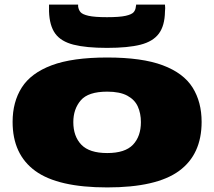

<svg xmlns="http://www.w3.org/2000/svg" viewBox="-20 -808 935 838"><path d="M35 -276Q35 -363 75 -426Q115 -489 205.5 -523Q296 -557 448 -557Q600 -557 690.5 -523Q781 -489 820.5 -426Q860 -363 860 -276Q860 -134 761.5 -62Q663 10 448 10Q233 10 134 -62Q35 -134 35 -276ZM300 -275Q300 -213 335 -176.5Q370 -140 448 -140Q526 -140 560.5 -176.5Q595 -213 595 -275Q595 -313 581.5 -343Q568 -373 535.5 -390.5Q503 -408 448 -408Q365 -408 332.5 -370Q300 -332 300 -275ZM447 -599Q356 -599 301 -613Q246 -627 221 -661.5Q196 -696 194 -758Q194 -765 194 -772.5Q194 -780 194 -788H321Q321 -786 321 -784Q321 -782 321 -780Q323 -765 331.5 -755Q340 -745 366.5 -739Q393 -733 447 -733Q502 -733 528.5 -739Q555 -745 563.5 -755Q572 -765 573 -780Q574 -782 574 -784Q574 -786 574 -788H700Q701 -780 701 -772.5Q701 -765 700 -757Q699 -696 673.5 -661.5Q648 -627 593.5 -613Q539 -599 447 -599Z"/></svg>

Font: Georama Extra Expanded ExtraBold
Style: Regular
Weight: 800
Width: 8
Designer: Jean-Baptiste Levee
Foundry: Production Type
Version: Version 1.000